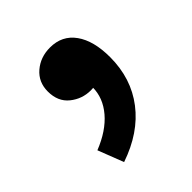

<svg xmlns="http://www.w3.org/2000/svg" viewBox="-119 -264 564 564"><g transform="rotate(-45 162.5 18.0)"><path d="M84 214 53 134Q111 111 142.5 74Q174 37 174 -7L169 -112L221 -25Q209 -14 194.5 -9Q180 -4 164 -4Q128 -4 100 -26.5Q72 -49 72 -91Q72 -130 100 -154Q128 -178 168 -178Q218 -178 245.5 -139.5Q273 -101 273 -33Q273 55 224 119Q175 183 84 214Z"/></g></svg>

Font: Noto Sans SC Thin
Style: Bold
Weight: 700
Version: Version 2.004-H2;hotconv 1.0.118;makeotfexe 2.5.65603